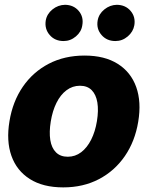

<svg xmlns="http://www.w3.org/2000/svg" viewBox="-20 -790 631 820"><path d="M250 10.3Q163.6 10.3 107.4 -25.4Q51.3 -61 28.8 -124.5Q6.3 -188 20.5 -272.5Q34.2 -356.4 77.4 -419.4Q120.6 -482.4 188 -517.6Q255.4 -552.7 341.3 -552.7Q426.8 -552.7 482.9 -517.3Q539.1 -481.9 561.8 -418.2Q584.5 -354.5 570.3 -270Q556.6 -186.5 513.2 -123.3Q469.7 -60.1 402.6 -24.9Q335.4 10.3 250 10.3ZM269.5 -120.6Q301.3 -120.6 326.7 -139.9Q352.1 -159.2 369.4 -193.6Q386.7 -228 394 -272.9Q401.4 -318.4 395.8 -352.3Q390.1 -386.2 371.6 -405Q353 -423.8 321.3 -423.8Q289.6 -423.8 263.9 -404.5Q238.3 -385.3 221.2 -350.8Q204.1 -316.4 196.8 -271Q189.5 -226.1 194.8 -192.1Q200.2 -158.2 219 -139.4Q237.8 -120.6 269.5 -120.6ZM251.5 -614.7Q214.4 -614.7 192.1 -640.6Q169.9 -666.5 175.3 -702.1Q180.2 -730.5 204.1 -749.8Q228 -769 257.8 -769.5Q294.4 -769 316.2 -743.4Q337.9 -717.8 331.5 -682.1Q327.6 -654.3 304.2 -634.5Q280.8 -614.7 251.5 -614.7ZM472.7 -614.7Q436 -614.7 413.6 -640.6Q391.1 -666.5 397 -702.1Q401.9 -730.5 425.8 -749.8Q449.7 -769 479 -769.5Q516.1 -769 537.8 -743.4Q559.6 -717.8 553.7 -682.1Q548.8 -654.3 525.6 -634.5Q502.4 -614.7 472.7 -614.7Z"/></svg>

Font: Inter Tight ExtraBold
Style: Italic
Weight: 800
Italic angle: -9.39999°
Designer: Rasmus Andersson
Foundry: rsms
Version: Version 3.004